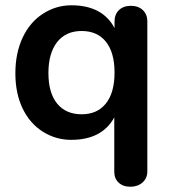

<svg xmlns="http://www.w3.org/2000/svg" viewBox="-20 -521 641 726"><path d="M380.6 -129.9Q413.1 -170.9 413.1 -246.6Q413.1 -322.3 380.6 -363Q348.1 -403.8 288.6 -403.8Q229 -403.8 196 -361.8Q163.1 -319.8 163.1 -244.9Q163.1 -169.9 196 -129.4Q229 -88.9 288.6 -88.9Q348.1 -88.9 380.6 -129.9ZM412.1 -77.1Q365.7 7.8 249 7.8Q190.9 7.8 141.8 -23.2Q92.8 -54.2 65.4 -111.1Q38.1 -168 38.1 -243.9Q38.1 -319.8 65.4 -378.4Q92.8 -437 142.3 -469Q191.9 -501 250 -501Q367.2 -501 413.1 -415V-439.9Q413.1 -466.8 429.9 -482.9Q446.8 -499 474.9 -499Q502.9 -499 520 -482.9Q537.1 -466.8 537.1 -439.9V127Q537.1 152.8 519 168.9Q501 185.1 472.9 185.1Q444.8 185.1 428.5 169.4Q412.1 153.8 412.1 128.9Z"/></svg>

Font: Nunito-Bold
Style: Bold
Weight: 700
Designer: Vernon Adams
Foundry: newtypography
Version: Version 3.000